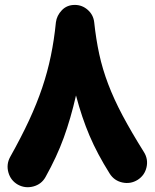

<svg xmlns="http://www.w3.org/2000/svg" viewBox="-20 -679 640 793"><path d="M548.3 64Q519 82 485.4 74.7Q451.7 67.4 433.1 38.1Q381.8 -43.5 349.9 -118.4Q317.9 -193.4 293.9 -284.7Q272 -189 243.2 -109.9Q214.4 -30.8 168 52.2Q151.4 82 117.7 91.1Q84 100.1 53.7 83.5Q23.9 66.4 14.6 33Q5.4 -0.5 22 -30.8Q67.4 -111.8 99.9 -181.6Q132.3 -251.5 154.3 -316.7Q176.3 -381.8 189.9 -447.8Q203.6 -513.7 210.9 -586.9Q214.4 -614.7 235.4 -636.7Q256.3 -658.7 289.1 -658.7Q319.3 -658.7 342.5 -638.2Q365.7 -617.7 369.1 -586.9Q376.5 -517.1 389.9 -455.3Q403.3 -393.6 426.8 -331.8Q450.2 -270 486.3 -201.9Q522.5 -133.8 574.2 -51.3Q592.8 -22 585.2 11.7Q577.6 45.4 548.3 64Z"/></svg>

Font: Mikhak-DS1-FD Black
Style: Regular
Weight: 900
Designer: Amin Abedi
Version: Version 3.2